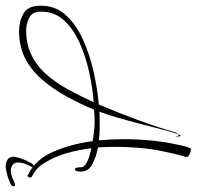

<svg xmlns="http://www.w3.org/2000/svg" viewBox="-85 -571 692 676"><g transform="rotate(90 261.0 -233.0)"><path d="M34 46Q-1 46 -29 30.5Q-57 15 -57 -31Q-57 -82 -24 -118.5Q9 -155 62 -179Q115 -203 175.5 -216.5Q236 -230 291 -235Q320 -303 346.5 -375Q373 -447 389 -505Q391 -511 395 -513Q399 -523 401 -523Q403 -523 404 -514L406 -511Q406 -507 404 -505V-506Q404 -512 404 -514Q400 -517 395 -513Q389 -497 380 -462Q371 -427 360 -384.5Q349 -342 337.5 -302Q326 -262 316 -237Q329 -238 342 -238Q355 -238 366 -238Q374 -238 387.5 -237.5Q401 -237 417 -235Q415 -258 414 -280Q413 -302 413 -324Q413 -374 418 -422Q423 -470 431 -506Q439 -548 446 -559H452Q457 -559 466.5 -554Q476 -549 476 -544Q466 -510 456 -462Q446 -414 443 -369Q442 -353 441 -335Q440 -317 440 -299Q440 -283 440.5 -266Q441 -249 442 -232Q474 -226 500.5 -212.5Q527 -199 527 -171Q527 -151 519 -151Q512 -151 512 -171Q512 -179 506.5 -184.5Q501 -190 496 -192Q488 -197 474.5 -201Q461 -205 445 -209Q450 -165 462 -122.5Q474 -80 496 -45Q508 -24 521.5 -14Q535 -4 545 1Q545 1 545.5 0Q546 -1 547 5Q548 6 548 9Q548 13 544.5 15Q541 17 536 13H537Q485 -11 457.5 -74Q430 -137 420 -213Q404 -216 389 -217.5Q374 -219 365 -220Q352 -220 338 -220Q324 -220 309 -218Q290 -172 263 -122Q236 -72 199 -30.5Q162 11 112 32Q99 37 78 41.5Q57 46 34 46ZM33 21Q53 21 72.5 17Q92 13 106 7Q149 -11 181 -46Q213 -81 237.5 -126Q262 -171 283 -217Q231 -213 175 -200.5Q119 -188 71 -166Q23 -144 -6.5 -111Q-36 -78 -36 -32Q-37 -2 -15.5 9.5Q6 21 33 21ZM510 93Q497 93 486 87Q475 81 475 66Q475 57 481 39Q487 21 496 5.5Q505 -10 515 -10L517 -8Q509 2 502 19Q495 36 495 49Q495 62 503.5 68.5Q512 75 524 75Q538 75 553.5 67.5Q569 60 573 60Q579 60 579 66Q579 72 564.5 78.5Q550 85 533 89Q516 93 510 93Z"/></g></svg>

Font: Fuggles
Style: Regular
Weight: 400
Designer: Rob Leuschke
Foundry: Robert E. Leuschke
Version: Version 1.100; ttfautohint (v1.8.3)